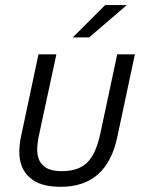

<svg xmlns="http://www.w3.org/2000/svg" viewBox="-20 -717 562 743"><path d="M54.7 -129.9Q54.7 -155.3 61.5 -189.5L128.9 -506.8H198.2L130.9 -194.3Q124 -161.1 124 -138.7Q124 -96.7 147.5 -76.2Q168.9 -54.7 219.7 -54.7Q284.2 -54.7 318.4 -88.9Q350.6 -121.1 367.2 -195.3L433.6 -506.8H502L433.6 -185.5Q392.6 6.8 213.9 5.9Q134.8 5.9 95.7 -29.3Q54.7 -64.5 54.7 -129.9ZM386.7 -697.3H470.7L325.2 -572.3H261.7Z"/></svg>

Font: Dinish
Style: Italic
Weight: 400
Italic angle: -12°
Designer: Bert Driehuis
Foundry: Playbeing
Version: Version 3.002; git-62d0f29-release